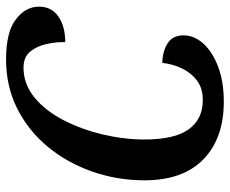

<svg xmlns="http://www.w3.org/2000/svg" viewBox="-84 -682 776 649"><g transform="rotate(90 304.5 -358.0)"><path d="M181 10Q89 10 46 -23Q3 -56 3 -101Q3 -144 36.5 -167Q70 -190 123 -190Q122 -161 129 -128Q136 -95 154.5 -72Q173 -49 209 -49Q265 -49 310 -86Q355 -123 386.5 -184Q418 -245 435 -317Q452 -389 452 -457Q452 -560 417.5 -607.5Q383 -655 319 -655Q279 -655 253 -635.5Q227 -616 212 -585Q197 -554 193 -518Q154 -519 127 -536Q100 -553 100 -590Q100 -626 128 -657Q156 -688 206.5 -707Q257 -726 324 -726Q448 -726 519 -657Q590 -588 590 -458Q590 -366 560.5 -281.5Q531 -197 477 -131.5Q423 -66 348 -28Q273 10 181 10Z"/></g></svg>

Font: Noto Serif SemiCondensed SemiBold
Style: Italic
Weight: 600
Width: 4
Italic angle: -12°
Designer: Monotype Design Team
Foundry: Monotype Imaging Inc.
Version: Version 2.014; ttfautohint (v1.8.4.7-5d5b)